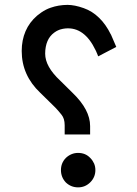

<svg xmlns="http://www.w3.org/2000/svg" viewBox="-20 -786 575 803"><path d="M255.4 -125.5Q266.1 -135.7 279.1 -141.1Q292 -146.5 306.6 -146.5Q321.8 -146.5 334.5 -141.4Q347.2 -136.2 357.4 -125.5Q362.8 -120.1 366.7 -114.3Q370.6 -108.4 373.5 -102.1Q378.9 -89.4 378.9 -74.5Q378.9 -59.6 373.5 -46.9Q368.2 -34.2 357.7 -23.7Q347.2 -13.2 334.5 -7.8Q321.8 -2.4 306.6 -2.4Q276.9 -2.4 255.4 -22.9L254.9 -23.4Q234.9 -44.9 234.9 -74.7Q234.9 -104.5 255.4 -125.5ZM379.9 -575.7Q333 -674.3 253.4 -667Q248 -666.5 243.2 -665.5Q238.3 -664.6 233.4 -663.1Q232.4 -662.6 231.2 -662.4Q230 -662.1 228.8 -661.6Q227.5 -661.1 226.6 -660.6Q225.6 -660.2 224.1 -659.7Q221.7 -658.7 219.5 -657.5Q217.3 -656.2 215.3 -655.3Q210.9 -652.3 206.5 -649.4Q188 -635.7 178.7 -614.3Q173.8 -603 171.4 -589.8Q168.9 -576.7 168.9 -561.5Q168.9 -507.3 231.9 -448.7L283.7 -397.5Q356.9 -327.1 356.9 -258.8V-223.6H250.5V-262.2Q250.5 -276.4 247.1 -287.6Q243.7 -298.3 237.3 -306.2Q231.9 -313 226.1 -319.8Q223.1 -323.2 220 -326.7Q216.8 -330.1 213.4 -334Q206.5 -340.8 199.2 -348.1L148.4 -397.9Q70.8 -471.2 70.8 -572.8Q70.8 -618.2 86.9 -655.5Q103 -692.9 135.3 -720.7Q144 -728 153.1 -734.1Q162.1 -740.2 172.1 -745.4Q182.1 -750.5 192.4 -753.9Q224.1 -765.1 261.7 -765.6Q292 -765.6 330.1 -752Q366.2 -739.3 394.5 -711.4Q408.7 -697.8 420.9 -680.4Q433.1 -663.1 443.4 -642.1H443.8L466.3 -589.8L390.6 -550.3L386.7 -560.5Q386.2 -562 385.5 -563.2Q384.8 -564.5 384.3 -565.9Q383.3 -568.4 382.3 -570.8Q381.3 -573.2 379.9 -575.7Z"/></svg>

Font: Gandom
Style: Bold
Weight: 700
Foundry: DejaVu fonts team - Redesigned by Saber Rastikerdar - Based on Samim Font
Version: Version 0.3